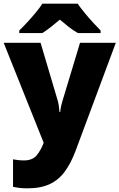

<svg xmlns="http://www.w3.org/2000/svg" viewBox="-21 -786 651 1046"><path d="M128 240Q102 240 83 237.5Q64 235 50 232V82Q61 84 76.5 86Q92 88 109 88Q156 88 178.5 60.5Q201 33 215 -3L217 -8L-1 -553H200L294 -236Q297 -226 299.5 -209Q302 -192 303 -176H307Q309 -196 312.5 -210.5Q316 -225 319 -235L415 -553H610L391 35Q366 102 332.5 148Q299 194 250 217Q201 240 128 240ZM402 -766Q418 -743 440.5 -715.5Q463 -688 486.5 -662.5Q510 -637 527 -620V-606H403Q377 -621 354 -639Q331 -657 305 -679Q279 -657 257.5 -640Q236 -623 210 -606H84V-620Q103 -638 126.5 -663.5Q150 -689 172.5 -716Q195 -743 210 -766Z"/></svg>

Font: Noto Sans Symbols Black
Style: Regular
Weight: 900
Version: Version 2.002